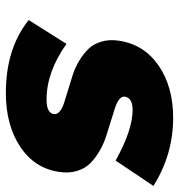

<svg xmlns="http://www.w3.org/2000/svg" viewBox="2 -594 602 645"><g transform="rotate(90 302.5 -272.0)"><path d="M47.9 -67.9 127.9 -194.8Q222.2 -127.9 314.9 -127.9Q360.8 -127.9 363.8 -152.8Q365.2 -163.6 354.5 -172.4Q343.8 -181.2 325.2 -187Q306.6 -192.9 282.7 -200.2Q258.8 -207.5 233.9 -215.3Q209 -223.1 186 -236.8Q163.1 -250.5 146 -267.3Q128.9 -284.2 120.6 -311Q112.3 -337.9 117.2 -371.1Q129.9 -455.6 200.9 -504.4Q272 -553.2 376 -553.2Q500 -553.2 605 -486.8L520 -359.9Q417 -417 350.1 -417Q309.6 -417 305.2 -391.1Q303.7 -380.4 314.7 -371.8Q325.7 -363.3 345 -357.2Q364.3 -351.1 388.7 -343.5Q413.1 -335.9 438.5 -327.9Q463.9 -319.8 487.3 -306.2Q510.7 -292.5 528.3 -275.4Q545.9 -258.3 554.4 -231.2Q563 -204.1 558.1 -170.9Q546.4 -87.9 473.6 -39.6Q400.9 8.8 293 8.8Q143.1 8.8 47.9 -67.9Z"/></g></svg>

Font: Trueno ExtraBold
Style: Italic
Weight: 800
Designer: Julieta Ulanovsky
Foundry: Julieta Ulanovsky
Version: Version 3.001b | FøM Fix